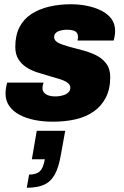

<svg xmlns="http://www.w3.org/2000/svg" viewBox="-20 -561 582 904"><path d="M229 12Q183 12 143 4Q103 -4 72 -20.5Q41 -37 23.5 -62Q6 -87 6 -121Q6 -132 8 -145.5Q10 -159 14 -172H185Q182 -163 181 -157Q180 -151 180 -146Q180 -134 187.5 -125Q195 -116 208.5 -111.5Q222 -107 239 -107Q251 -107 263 -109Q275 -111 286 -115.5Q297 -120 304 -128Q311 -136 311 -148Q311 -159 303 -167Q295 -175 281.5 -181Q268 -187 250 -192Q232 -197 212 -203Q185 -211 156.5 -220Q128 -229 104.5 -244Q81 -259 66.5 -282.5Q52 -306 52 -340Q52 -395 72 -433.5Q92 -472 128.5 -495.5Q165 -519 212.5 -530Q260 -541 314 -541Q353 -541 390 -533.5Q427 -526 457 -511Q487 -496 504.5 -472.5Q522 -449 522 -416Q522 -405 520 -392.5Q518 -380 515 -370H345Q347 -379 347 -382.5Q347 -386 347 -389Q347 -400 341 -407.5Q335 -415 323 -418Q311 -421 295 -421Q286 -421 276 -419.5Q266 -418 256.5 -414.5Q247 -411 241 -404Q235 -397 235 -386Q235 -374 245.5 -365.5Q256 -357 272.5 -351.5Q289 -346 309 -340Q337 -333 370 -324Q403 -315 432 -301Q461 -287 480 -262Q499 -237 499 -198Q499 -142 478.5 -102Q458 -62 422 -36.5Q386 -11 337 0.5Q288 12 229 12ZM106 323 117 261Q151 261 167.5 245.5Q184 230 191 189H130L153 55H287L267 166Q257 225 238.5 259.5Q220 294 188 308.5Q156 323 106 323Z"/></svg>

Font: Archivo SemiCondensed Black
Style: Italic
Weight: 900
Width: 4
Italic angle: -10°
Designer: Hector Gatti
Foundry: Omnibus-Type
Version: Version 2.001